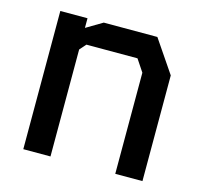

<svg xmlns="http://www.w3.org/2000/svg" viewBox="-85 -637 769 730"><g transform="rotate(15 300.0 -272.0)"><path d="M66 -544V0H173V-421L195 -446H396L428 -398V0H535V-416L448 -544H237L173 -506V-544Z"/></g></svg>

Font: Kode Mono SemiBold
Style: Regular
Weight: 600
Monospace: yes
Designer: Isa Ozler
Foundry: Kadena LLC
Version: Version 1.206;gftools[0.9.28]